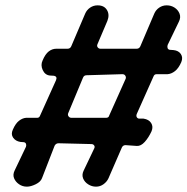

<svg xmlns="http://www.w3.org/2000/svg" viewBox="-20 -692 700 717"><path d="M80 5Q64 5 51 -4Q38 -13 32.5 -26.5Q27 -40 35 -56L77 -144Q79 -150 77 -155Q75 -160 69 -161L56 -162Q38 -165 29 -178Q20 -191 28 -208Q38 -231 51 -241Q64 -251 77 -252H119Q127 -252 130 -261L189 -392Q195 -406 182 -409L166 -410Q148 -412 139.5 -430.5Q131 -449 139 -466Q149 -490 162 -500Q175 -510 190 -510H232Q242 -510 246 -519L298 -641Q304 -655 316.5 -663.5Q329 -672 344 -672H345Q369 -672 379.5 -654.5Q390 -637 381 -614L344 -527Q341 -520 345 -515Q349 -510 355 -510H490Q500 -510 504 -519L556 -641Q562 -655 574.5 -663.5Q587 -672 602 -672H603Q619 -672 632 -663.5Q645 -655 650.5 -641Q656 -627 648 -611L606 -524Q604 -517 606 -512Q608 -507 614 -506L628 -505Q647 -503 655.5 -490Q664 -477 657 -460Q647 -437 633.5 -426.5Q620 -416 606 -415H565Q556 -415 553 -406L491 -267Q488 -260 490.5 -255Q493 -250 499 -249H516Q536 -246 544.5 -232.5Q553 -219 546 -202Q535 -178 520.5 -162Q506 -146 491 -147L449 -150Q439 -150 435 -141L385 -26Q379 -13 366.5 -4Q354 5 339 5H338Q323 5 309.5 -3.5Q296 -12 290.5 -25.5Q285 -39 292 -54L332 -138Q335 -144 331.5 -149Q328 -154 321 -154L199 -157Q189 -157 184 -148L137 -27Q132 -13 113.5 -4Q95 5 81 5ZM247 -252H376Q386 -252 388 -261L448 -395Q452 -402 448.5 -408.5Q445 -415 437 -415L303 -411Q299 -411 295.5 -409Q292 -407 290 -402L235 -270Q232 -263 236 -257.5Q240 -252 247 -252Z"/></svg>

Font: Winky Sans Medium
Style: Italic
Weight: 500
Italic angle: -8.97852°
Designer: Simon Atzbach
Foundry: typofactur
Version: Version 1.205